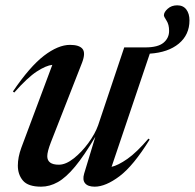

<svg xmlns="http://www.w3.org/2000/svg" viewBox="-20 -690 732 721"><path d="M296 -38 338 -176.5Q296 -105.5 262 -64.5Q228 -23.5 197.2 -6.2Q166.5 11 134.5 11Q85.5 11 66.2 -11.8Q47 -34.5 47 -68Q47 -99.5 60 -135L176.5 -446.5Q153 -444 118.2 -421.5Q83.5 -399 33.5 -342.5L28.5 -346.5Q92 -440 145.2 -480.8Q198.5 -521.5 243 -521.5Q277.5 -521.5 289.8 -506.5Q302 -491.5 288.5 -455.5L171 -155.5Q157.5 -120.5 157.5 -103.5Q157.5 -71.5 201 -71.5Q227 -71.5 257 -95.2Q287 -119 312 -153.2Q337 -187.5 348.5 -219.5L446.5 -512H525.5Q573 -512 594 -529.5Q615 -547 615 -574Q615 -598 605.2 -612.8Q595.5 -627.5 595.5 -632.5Q595.5 -644.5 609.8 -657.2Q624 -670 645.5 -670Q668 -670 679.8 -654.2Q691.5 -638.5 691.5 -613.5Q691.5 -559.5 651.5 -526.2Q611.5 -493 542.5 -488.5L399 -63.5Q423.5 -69 458.2 -93.2Q493 -117.5 537.5 -169.5L542 -166Q481 -67.5 428.8 -28.2Q376.5 11 335.5 11Q310 11 299.5 -1.8Q289 -14.5 296 -38Z"/></svg>

Font: Newsreader 72pt Medium
Style: Italic
Weight: 500
Italic angle: -17°
Designer: Hugues Gentile
Foundry: Production Type
Version: Version 1.003; ttfautohint (v1.8.3)